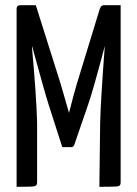

<svg xmlns="http://www.w3.org/2000/svg" viewBox="-20 -720 529 740"><path d="M275 -393 364 -684Q369 -700 380 -700H445V-16Q445 -4 434.5 -2Q424 0 363 0L366 -245Q368 -333 384 -543Q337 -365 319 -315L266 -161Q263 -153 255 -153H220L168 -315Q155 -354 104 -541L103 -540Q120 -354 123 -249V-16Q123 -4 112 -2Q101 0 44 0V-684Q44 -694 48 -697Q52 -700 60 -700H118L214 -396L246 -285Q264 -356 275 -393Z"/></svg>

Font: YanoneKaffeesatzRR
Style: Regular
Weight: 400
Designer: Yanone (Cyrillic: Daniel Pouzeot & Huerta Tipografica)
Foundry: Yanone
Version: Version 1.100;PS 001.100;hotconv 1.0.70;makeotf.lib2.5.58329